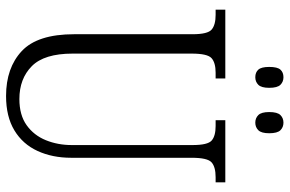

<svg xmlns="http://www.w3.org/2000/svg" viewBox="-181 -765 956 634"><g transform="rotate(90 297.0 -448.0)"><path d="M297 10Q204 10 148.5 -42Q93 -94 93 -215V-606Q93 -656 77.5 -669Q62 -682 29 -682H12V-714H239V-682H220Q187 -682 172 -668.5Q157 -655 157 -603V-210Q157 -116 198.5 -75Q240 -34 307 -34Q360 -34 393.5 -58Q427 -82 443 -121.5Q459 -161 459 -207V-606Q459 -656 444 -669Q429 -682 396 -682H377V-714H582V-682H565Q531 -682 516 -668.5Q501 -655 501 -603V-205Q501 -143 478.5 -94Q456 -45 410.5 -17.5Q365 10 297 10ZM385 -813Q370 -813 360 -823Q350 -833 350 -859Q350 -886 360 -896Q370 -906 385 -906Q400 -906 410 -896Q420 -886 420 -859Q420 -833 410 -823Q400 -813 385 -813ZM235 -813Q219 -813 210 -823Q201 -833 201 -859Q201 -886 210 -896Q219 -906 235 -906Q250 -906 260 -896Q270 -886 270 -859Q270 -833 260 -823Q250 -813 235 -813Z"/></g></svg>

Font: Noto Serif Condensed Light
Style: Regular
Weight: 300
Width: 3
Designer: Monotype Design Team
Foundry: Monotype Imaging Inc.
Version: Version 2.013